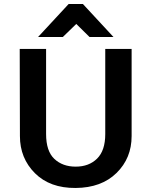

<svg xmlns="http://www.w3.org/2000/svg" viewBox="-20 -923 753 954"><path d="M292 -739H169L321 -903H392L544 -739H425L359 -804ZM209 -680V-257Q209 -172 250 -133.5Q291 -95 356 -95Q422 -95 462.5 -135Q503 -175 503 -257V-680H634V-247Q634 -137 559 -63.5Q484 10 356 11Q228 12 153.5 -62.5Q79 -137 79 -247L78 -680Z"/></svg>

Font: Palanquin
Style: Bold
Weight: 700
Designer: Pria Ravichandran
Version: Version 1.0.4